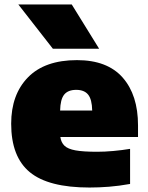

<svg xmlns="http://www.w3.org/2000/svg" viewBox="-20 -828 662 859"><path d="M380.5 11Q196.5 11 113.2 -57.8Q30 -126.5 30 -274.5Q30 -405 105.2 -482Q180.5 -559 324.5 -559Q460 -559 528.8 -481Q597.5 -403 597.5 -267V-215H250Q253.5 -190.5 268.5 -176Q283.5 -161.5 318 -155.2Q352.5 -149 414.5 -149Q448 -149 487 -152.5Q526 -156 562 -162V-5Q512 4 467.2 7.5Q422.5 11 380.5 11ZM321 -426Q284.5 -426 267.2 -404.8Q250 -383.5 249 -333.5H392.5Q391.5 -383.5 374.2 -404.8Q357 -426 321 -426ZM216.5 -610 62 -808H301L423.5 -610Z"/></svg>

Font: Encode Sans SemiExpanded SemiExpanded Black
Style: Regular
Weight: 900
Width: 6
Designer: Multiple Designers
Foundry: Impallari Type
Version: Version 3.000; ttfautohint (v1.8.3) -l 8 -r 50 -G 200 -x 14 